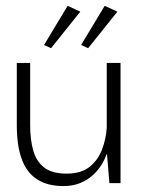

<svg xmlns="http://www.w3.org/2000/svg" viewBox="-20 -618 478 648"><path d="M194.2 10Q155.8 10 128.3 -1Q100.8 -12 83 -31.2Q65.2 -50.5 55.2 -76.2Q45.2 -102 40.9 -132Q36.7 -162 36.7 -194.3V-405.7H81.8V-194.2Q81.8 -149 91.6 -112.1Q101.3 -75.2 127.9 -53.6Q154.5 -32 205 -32Q253 -32 281.6 -54.4Q310.2 -76.8 324 -112.5Q337.8 -148.2 340.3 -187.5V-405.7H386.8V0H349.2L341.2 -96.8H339.2Q334.2 -81 323.2 -62.8Q312.3 -44.7 294.6 -28Q276.8 -11.3 251.8 -0.7Q226.7 10 194.2 10ZM128.7 -466.2 208.2 -598.3 251 -578.7 152.3 -455.3ZM253.8 -466.2 333.3 -598.3 376.2 -578.7 277.5 -455.3Z"/></svg>

Font: Darker Grotesque Light
Style: Regular
Weight: 300
Designer: Gabriel Lam
Foundry: TypeRant
Version: Version 1.000;gftools[0.9.28]